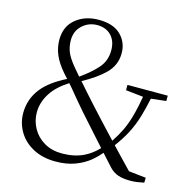

<svg xmlns="http://www.w3.org/2000/svg" viewBox="-109 -851 991 976"><g transform="rotate(15 386.5 -362.5)"><path d="M266 14Q198 14 148 -12.5Q98 -39 71 -84Q44 -129 44 -182Q44 -256 90 -314Q131 -365 215 -407Q205 -418 195 -429Q158 -471 141.5 -509.5Q125 -548 125 -589Q125 -660 173.5 -699.5Q222 -739 294 -739Q370 -739 409.5 -700.5Q449 -662 449 -604Q449 -541 403 -496Q360 -454 288 -415Q306 -395 325 -373Q347 -348 377 -315Q408 -281 438 -248.5Q468 -216 501 -181Q509 -172 518 -163Q542 -199 559 -234Q580 -279 593 -332Q603 -371 611 -419L519 -429V-457H731V-429L652 -420Q641 -368 629 -327Q613 -272 588 -225Q567 -186 536 -144Q553 -126 571 -107Q603 -74 640 -35L731 -25L730 1Q711 5 693.5 7.5Q676 10 659 10Q621 10 595 1.5Q569 -7 548 -29Q518 -62 491 -92Q471 -68 446 -47Q412 -19 367.5 -2.5Q323 14 266 14ZM231 -389Q171 -351 142 -306Q110 -257 110 -203Q110 -159 131.5 -120Q153 -81 193 -57.5Q233 -34 287 -34Q350 -34 399 -57Q439 -76 473 -112Q454 -132 437 -152Q386 -208 336 -265Q308 -298 287 -322.5Q266 -347 246 -372Q239 -380 231 -389ZM271 -434Q325 -472 359 -510Q394 -549 394 -605Q394 -654 366.5 -682.5Q339 -711 293 -711Q248 -711 215 -681Q182 -651 182 -602Q182 -571 192.5 -543Q203 -515 236 -475Q254 -453 271 -434Z"/></g></svg>

Font: Early Summer Mincho Light
Style: Regular
Weight: 300
Designer: GuiWonder
Version: Version 1.002